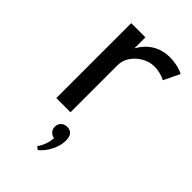

<svg xmlns="http://www.w3.org/2000/svg" viewBox="-233 -607 928 928"><g transform="rotate(45 231.5 -143.0)"><path d="M102.5 0H199.5V-322.5Q199.5 -354 218.2 -381.5Q237 -409 267.2 -426.2Q297.5 -443.5 331 -443.5Q349 -443.5 369.5 -438.5Q390 -433.5 405.5 -425L445.5 -507Q427.5 -516.5 402.8 -522.2Q378 -528 354 -528Q251.5 -528 199.5 -437V-512H102.5ZM216.5 241.5Q244.5 219.5 262.8 183Q281 146.5 281 113.5Q281 61 238.5 61Q219 61 207 73Q195 85 195 103.5Q195 119.5 205.5 131Q216 142.5 231.5 145Q230.5 169.5 221.8 192Q213 214.5 201.5 229Z"/></g></svg>

Font: Spartan Medium
Style: Regular
Weight: 500
Designer: Matt Bailey, Mirko Velimirovic
Foundry: Matt Bailey
Version: Version 1.003; ttfautohint (v1.8.3)